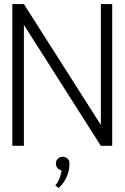

<svg xmlns="http://www.w3.org/2000/svg" viewBox="-20 -720 617 948"><path d="M253 196 270 208Q277 202 286 191Q295 180 303.5 165Q312 150 317.5 130.5Q323 111 323 87Q323 72 313 63Q303 54 289 54Q275 54 265.5 63.5Q256 73 256 87Q256 100 264 109.5Q272 119 284 121Q282 137 275.5 156.5Q269 176 253 196ZM534 -700H478V-103L98 -700H41V0H98V-597L478 0H534Z"/></svg>

Font: Advent Pro
Style: Regular
Weight: 400
Designer: VivaRado, Andreas Kalpakidis
Foundry: VivaRado, Andreas Kalpakidis
Version: Version 3.000